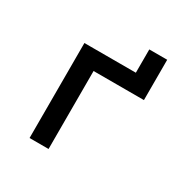

<svg xmlns="http://www.w3.org/2000/svg" viewBox="-149 -776 885 906"><g transform="rotate(30 293.0 -322.5)"><path d="M129.9 0V-517.6H233.4V0ZM160.2 -424.8V-517.6H498V-424.8ZM410.2 -424.8V-644.5H507.8V-424.8Z"/></g></svg>

Font: Cascadia Mono
Style: Regular
Weight: 400
Monospace: yes
Designer: Aaron Bell
Foundry: Saja Typeworks
Version: Version 2404.023